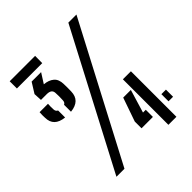

<svg xmlns="http://www.w3.org/2000/svg" viewBox="-218 -937 1074 1074"><g transform="rotate(-45 319.5 -400.0)"><path d="M36 -743V-800H237L236.5 -743ZM158 -437V-492Q170.5 -497.5 171 -514Q172 -532.5 172 -545Q172 -557.5 171 -573.5Q169.5 -602.5 131.5 -602.5H86L83.5 -651L121.5 -712H196.5L159 -653Q195 -650 216.8 -631.5Q238.5 -613 239 -574.5Q239.5 -562.5 239.5 -543.5Q239.5 -524.5 239 -516Q237.5 -445 158 -437ZM112 -437.5Q32 -446 31.5 -516Q31 -529 31 -535.8Q31 -542.5 32 -559.5H98.5Q97.5 -548.5 97.5 -536.2Q97.5 -524 98 -516Q98.5 -499 112 -493ZM80.5 0 500 -800H564L144 0ZM491.5 0V-360H555V0ZM371.5 -92.5V-146L420.5 -286.5H481L439.5 -149H461.5V-92.5ZM585 -92.5V-149H621V-92.5Z"/></g></svg>

Font: Big Shoulders Stencil Text Medium
Style: Regular
Weight: 500
Designer: Patric King
Foundry: XO Type Co
Version: Version 1.000